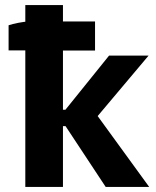

<svg xmlns="http://www.w3.org/2000/svg" viewBox="-20 -740 616 760"><path d="M80.2 -540.6H14V-640Q30 -645.4 52.1 -649.6Q74.2 -653.8 93.8 -655.4L80.2 -640V-720H229.2V-655H356.2V-540H229.2V-305.6H239L411.8 -520H568.2L366.6 -280.6L570.6 0H398.4L239.4 -240.8H229.2V0H80.2Z"/></svg>

Font: Fixel Variable
Style: Regular
Weight: 100
Width: 3
Designer: AlfaBravo + MacPaw
Foundry: Kyrylo Tkachov, Marchela Mozhyna, Serhii Makarenko, Maria Weinstein, Zakhar Kryvoshyya
Version: Version 1.211